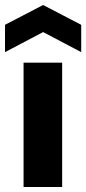

<svg xmlns="http://www.w3.org/2000/svg" viewBox="-65 -746 344 766"><path d="M29 0V-496H183V0ZM-45 -538V-647L107 -726L259 -647V-538L107 -618Z"/></svg>

Font: Rethink Sans ExtraBold
Style: Regular
Weight: 800
Designer: The Rethink Sans project authors (Hans Thiessen). DM Sans designed by Colophon Foundry.
Foundry: Rethink Communications LLC
Version: Version 1.001